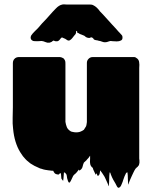

<svg xmlns="http://www.w3.org/2000/svg" viewBox="-20 -786 714 895"><path d="M630 -27Q629 -25 629 -22.5Q629 -20 628 -18Q628 -17 627.5 -16.5Q627 -16 627 -16Q627 -15 626.5 -14.5Q626 -14 626 -14Q626 -14 624 -12Q623 -9 617 -5Q615 -2 612 0Q609 4 606.5 9Q604 14 602 18Q598 26 594 35Q590 44 586 53L582 63Q581 65 580 70.5Q579 76 578 73Q576 59 576 45Q576 31 574 17Q574 17 570 19Q569 19 569 19.5Q569 20 568 20Q564 27 560.5 36Q557 45 554 54Q553 57 552 60.5Q551 64 549 68Q547 72 545 77.5Q543 83 538 87Q531 93 525.5 83.5Q520 74 518 69Q516 65 513 60.5Q510 56 508 52Q505 46 502 40Q499 34 497 28L494 19Q491 17 491 18Q489 34 489 49.5Q489 65 487 81Q486 83 485 78.5Q484 74 483 72Q481 69 479 63Q475 55 471.5 46.5Q468 38 463 31Q457 21 447 8Q446 13 445.5 18Q445 23 443 28Q442 29 441 30Q440 31 439 33Q435 33 435 34L430 21Q430 22 429 24Q428 26 427 28Q426 29 425 26Q424 23 423 22Q421 18 419 13.5Q417 9 415 5Q414 3 413.5 0Q413 -3 411 -5Q409 -6 408 -7Q407 -9 405 -11Q403 -15 402 -16Q400 -22 400 -26Q399 -31 399.5 -35.5Q400 -40 400 -47V-60Q399 -58 396 -55Q395 -52 388 -45L385 -42Q385 -41 384.5 -41Q384 -41 384 -40L371 -28Q367 -19 365 -9.5Q363 0 355 6Q348 12 346 4Q345 8 343 10.5Q341 13 336 19L331 24Q325 28 321 34L313 51Q312 53 309.5 58Q307 63 305 65Q301 66 299.5 63Q298 60 297 58Q296 55 295 51.5Q294 48 293 45Q292 40 291.5 35Q291 30 289 26Q285 22 283 19H282Q281 19 280 18Q279 17 278 18Q277 28 276.5 38Q276 48 274 58Q274 59 273 56Q272 53 270 52Q269 50 268 49Q267 48 266 46Q265 40 265 33.5Q265 27 263 21Q262 22 262 21.5Q262 21 262 21Q261 22 259 22Q259 23 258.5 23Q258 23 258 23Q257 24 256.5 25Q256 26 254 27Q253 28 251 27.5Q249 27 247 27Q239 26 235 21.5Q231 17 228 10H223Q221 10 219 9.5Q217 9 215 9Q209 9 206 8Q198 7 190 5.5Q182 4 174 1Q167 0 160 -4Q150 -8 140.5 -13Q131 -18 122 -24Q104 -37 92 -52Q87 -57 83 -63.5Q79 -70 74 -77Q61 -98 52.5 -125.5Q44 -153 41 -186Q38 -209 39 -237Q40 -265 40 -286V-493Q40 -502 45 -509L51 -515Q58 -520 66.5 -520Q75 -520 83 -520H258Q262 -520 268 -518Q277 -515 280 -509Q282 -507 284 -501Q285 -497 285 -488V-218Q287 -205 291.5 -193.5Q296 -182 311 -173Q317 -171 319 -171Q324 -170 327.5 -169.5Q331 -169 335 -169Q340 -169 343.5 -169.5Q347 -170 351 -171Q353 -171 354 -172Q356 -173 358.5 -174Q361 -175 363 -176L371 -181Q376 -188 381 -197Q383 -202 383.5 -207Q384 -212 385 -217V-493Q385 -504 393 -512Q401 -520 412 -520H586Q599 -520 605.5 -520Q612 -520 621 -512Q626 -507 627.5 -501.5Q629 -496 629 -491Q630 -486 629.5 -480Q629 -474 629 -469V-55Q629 -51 629 -47Q629 -43 630 -38ZM407 -8Q407 -8 407 -8Q407 -8 408 -7Q408 -7 408 -7Q408 -7 408 -7Q407 -8 407 -8ZM551 -610Q551 -600 543 -597Q536 -593 524 -593Q512 -593 504 -594Q502 -594 500 -594.5Q498 -595 496 -595Q489 -594 483 -591.5Q477 -589 469 -589Q462 -589 455 -592Q448 -595 440 -596Q435 -598 429 -598.5Q423 -599 418 -602Q417 -604 414.5 -607Q412 -610 407 -612Q403 -612 397 -609Q389 -609 383 -612Q379 -614 376 -617Q373 -620 369 -621Q365 -623 360.5 -624.5Q356 -626 351 -628Q349 -631 344 -632Q341 -632 341 -633Q340 -635 339.5 -639Q339 -643 337 -642Q334 -641 334.5 -636.5Q335 -632 333 -629Q332 -626 326 -620Q322 -615 317 -608.5Q312 -602 305 -598Q298 -595 291 -600.5Q284 -606 277 -608Q269 -612 268 -611.5Q267 -611 263 -607Q260 -603 257 -599.5Q254 -596 249 -594Q243 -593 237 -594L230 -597Q229 -597 228.5 -596.5Q228 -596 228 -596Q225 -595 221 -591Q218 -590 215 -588.5Q212 -587 209 -587Q200 -586 191.5 -590Q183 -594 174 -595Q170 -595 166.5 -594.5Q163 -594 158 -594Q157 -594 148 -594Q139 -594 135 -595Q134 -595 134 -595.5Q134 -596 133 -596Q125 -599 123 -608Q122 -613 125 -620Q128 -625 132.5 -630Q137 -635 141 -639L158 -656L177 -678Q194 -695 210 -713.5Q226 -732 240 -746Q255 -762 271 -765Q276 -766 280.5 -765.5Q285 -765 289 -765H398Q401 -765 404 -764.5Q407 -764 409 -764L414 -762Q423 -758 431 -750.5Q439 -743 446 -733Q453 -726 460.5 -718Q468 -710 475 -702L504 -670Q509 -665 517.5 -655.5Q526 -646 533 -638Q533 -638 537 -634Q539 -631 542 -628.5Q545 -626 547 -623Q550 -620 550.5 -616.5Q551 -613 551 -611Z"/></svg>

Font: Rubik Wet Paint
Style: Regular
Weight: 400
Designer: Hubert and Fischer, NaN
Foundry: Hubert and Fischer, NaN
Version: Version 2.200